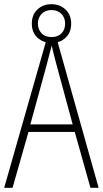

<svg xmlns="http://www.w3.org/2000/svg" viewBox="-20 -897 491 917"><path d="M412 0 337 -267H116L40 0H0L204 -715H250L451 0ZM249 -591Q243 -614 237.5 -635Q232 -656 227 -679Q221 -657 215.5 -636Q210 -615 204 -591L125 -303H327ZM227 -692Q187 -692 159.5 -716.5Q132 -741 132 -784Q132 -827 159 -852Q186 -877 226 -877Q266 -877 293 -851.5Q320 -826 320 -784Q320 -742 293.5 -717Q267 -692 227 -692ZM227 -720Q256 -720 273.5 -737.5Q291 -755 291 -784Q291 -813 273 -831Q255 -849 226 -849Q196 -849 178.5 -830.5Q161 -812 161 -784Q161 -757 178 -738.5Q195 -720 227 -720Z"/></svg>

Font: Noto Sans Khmer Condensed ExtraLight
Style: Regular
Weight: 200
Width: 3
Designer: Danh Hong and the Monotype Design Team
Foundry: Monotype Imaging Inc.
Version: Version 2.004; ttfautohint (v1.8.4.7-5d5b)